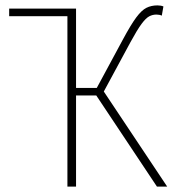

<svg xmlns="http://www.w3.org/2000/svg" viewBox="-20 -692 640 712"><path d="M230 0V-660H262V-366H356L600 0H562L337 -338H262V0ZM14 -632V-660H262L230 -632ZM363 -349 333 -355 436 -546Q465 -600 485 -627Q505 -654 523 -663Q541 -672 564 -672Q570 -672 576 -671Q582 -670 586 -668L580 -634Q576 -636 570.5 -637Q565 -638 560 -638Q546 -638 533.5 -631.5Q521 -625 505 -603.5Q489 -582 464 -536Z"/></svg>

Font: Source Code Pro ExtraLight
Style: Regular
Weight: 200
Monospace: yes
Designer: Paul D. Hunt, Teo Tuominen
Foundry: Adobe
Version: Version 1.026;hotconv 1.1.0;makeotfexe 2.6.0